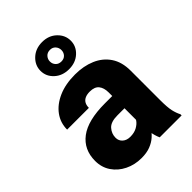

<svg xmlns="http://www.w3.org/2000/svg" viewBox="-228 -878 990 990"><g transform="rotate(-45 267.0 -383.0)"><path d="M326.2 -350.1Q326.2 -383.3 310.8 -402.6Q295.4 -421.9 260.3 -421.9Q240.2 -421.9 226.3 -415.8Q212.4 -409.7 205.1 -397.2Q197.8 -384.8 197.8 -365.7H39.1Q39.1 -415 67.4 -453.9Q95.7 -492.7 147.2 -515.4Q198.7 -538.1 268.6 -538.1Q331.1 -538.1 380.1 -517.1Q429.2 -496.1 457.5 -454.1Q485.8 -412.1 485.8 -349.1V-133.3Q485.8 -82 491.7 -55.4Q497.6 -28.8 508.3 -8.8V0H348.6Q337.4 -23.9 331.8 -59.1Q326.2 -94.2 326.2 -131.8ZM346.2 -234.4H274.9Q226.1 -234.4 206.1 -211.7Q186 -189 186 -159.2Q186 -137.2 201.9 -123Q217.8 -108.9 243.7 -108.9Q272 -108.9 292 -119.6Q312 -130.4 322.8 -145.3Q333.5 -160.2 333 -172.4L370.6 -105Q362.3 -85.4 349.6 -65.4Q336.9 -45.4 317.9 -28.3Q298.8 -11.2 271.7 -0.7Q244.6 9.8 207 9.8Q157.7 9.8 116.5 -10.5Q75.2 -30.8 51 -66.7Q26.9 -102.5 26.9 -149.4Q26.9 -231.9 87.6 -277.8Q148.4 -323.7 272.9 -323.7H346.2ZM267.1 -578.6Q218.8 -578.6 187.5 -607.4Q156.2 -636.2 156.2 -676.8Q156.2 -717.3 187.5 -746.8Q218.8 -776.4 267.1 -776.4Q314.9 -776.4 345.9 -746.8Q377 -717.3 377 -676.8Q377 -636.2 345.9 -607.4Q314.9 -578.6 267.1 -578.6ZM267.1 -634.8Q286.1 -634.8 297.4 -647Q308.6 -659.2 308.6 -676.8Q308.6 -693.8 297.4 -706.5Q286.1 -719.2 267.1 -719.2Q247.6 -719.2 236.1 -706.5Q224.6 -693.8 224.6 -676.8Q224.6 -659.2 236.1 -647Q247.6 -634.8 267.1 -634.8Z"/></g></svg>

Font: Heebo ExtraBold
Style: Regular
Weight: 800
Designer: Oded Ezer
Foundry: Ezer Type House
Version: Version 3.100